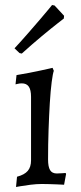

<svg xmlns="http://www.w3.org/2000/svg" viewBox="-20 -735 322 767"><path d="M44 12 48 -29Q78 -37 91 -52.5Q104 -68 104 -94V-348Q104 -376 95 -389Q86 -402 67 -402Q59 -402 50.5 -400Q42 -398 42 -398L46 -435Q71 -439 96.5 -444Q122 -449 143 -453.5Q164 -458 177 -461Q190 -464 190 -464L195 -452Q191 -442 186.5 -407.5Q182 -373 179 -323.5Q176 -274 174 -215.5Q172 -157 172 -98Q172 -69 180 -55.5Q188 -42 207 -42Q216 -42 229 -43Q242 -44 242 -44L244 -40L236 3Q236 3 227.5 2.5Q219 2 205.5 1.5Q192 1 176.5 0.5Q161 0 147 0Q126 0 102 3Q78 6 61 9Q44 12 44 12ZM67 -521 58 -523 38 -542Q65 -571 91.5 -601.5Q118 -632 140 -657.5Q162 -683 175 -699Q188 -715 188 -715L198 -713L236 -672L235 -661Q235 -661 210.5 -642Q186 -623 147.5 -591Q109 -559 67 -521Z"/></svg>

Font: Alegreya
Style: Regular
Weight: 400
Designer: Juan Pablo del Peral
Foundry: Huerta Tipografica
Version: Version 2.009